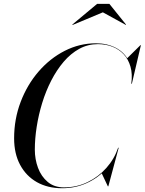

<svg xmlns="http://www.w3.org/2000/svg" viewBox="-20 -990 768 1020"><path d="M310 10Q233.5 10 176.2 -22.2Q119 -54.5 87 -114Q55 -173.5 55 -255Q55 -357.5 89.8 -448.8Q124.5 -540 185 -610Q245.5 -680 324 -720Q402.5 -760 490 -760Q549 -760 595.2 -736Q641.5 -712 665.2 -664.2Q689 -616.5 680 -545H677.5Q684.5 -596.5 673.2 -635.8Q662 -675 637.2 -701.5Q612.5 -728 577.2 -741.8Q542 -755.5 500 -755.5Q446.5 -755.5 401 -730.5Q355.5 -705.5 318.2 -661.8Q281 -618 252.2 -562Q223.5 -506 204.2 -443.2Q185 -380.5 175 -316.8Q165 -253 165 -195Q165 -144 182 -98.2Q199 -52.5 233.5 -23.5Q268 5.5 320 5.5Q387 5.5 445 -22.5Q503 -50.5 545.2 -98Q587.5 -145.5 607.5 -205H610Q590 -143.5 546.5 -94.8Q503 -46 442.2 -18Q381.5 10 310 10ZM553 0 520 -70Q539.5 -89.5 558.5 -111.2Q577.5 -133 596.5 -173.5L607.5 -205H610.5L555.5 0ZM677.5 -545 681 -566Q682 -600 676.5 -628.8Q671 -657.5 655 -680L726 -750H728.5L680.5 -545ZM366 -857.5 364 -859.5 496 -969.5H561L649.5 -859.5L648.5 -857.5L526.5 -924.5Z"/></svg>

Font: Bodoni Moda 72pt
Style: Italic
Weight: 400
Italic angle: -13°
Designer: Owen Earl
Foundry: indestructible type
Version: Version 2.005